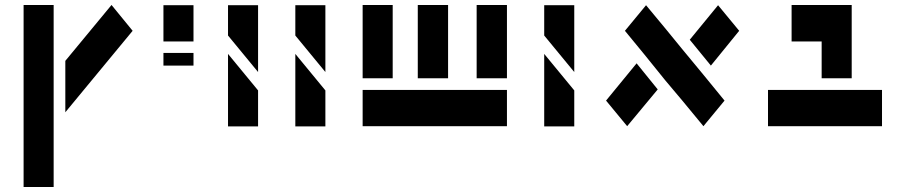

<svg xmlns="http://www.w3.org/2000/svg" viewBox="-20 -753 3634 773"><path d="M75 -733H196V-451V-245V0H75ZM429 -733 514 -629 243 -301V-508Z M638 -732H759V-586H638ZM638 -540H759V-489H638Z M898 -732H1019V-463L898 -610ZM898 -536 1019 -389V-244H898Z M1169 -732H1290V-463L1169 -610ZM1169 -536 1290 -389V-244H1169Z M1440 -733H1561V-438H1440V-391H1561H1662H1784H1899H2021V-245H1899H1784H1662H1440V-391ZM1662 -733H1784V-438H1662ZM1899 -733H2021V-438H1899Z M2171 -732H2292V-463L2171 -610ZM2171 -536 2292 -389V-244H2171Z M2581 -732 2659 -638 2726 -556 2812 -452 2897 -348 2812 -245 2727 -348 2658 -430 2574 -534 2496 -629ZM2812 -452 2842 -489 2757 -593 2871 -732 2956 -629ZM2420 -348 2543 -498 2628 -393 2505 -245Z M3167 -733H3288H3409V-586V-438H3288V-586H3167ZM3072 -391H3192H3288H3409H3531V-245H3409H3288H3192H3072Z"/></svg>

Font: PatchStencil
Style: Regular
Weight: 400
Version: Version 1.1